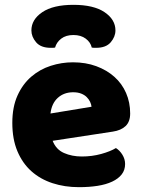

<svg xmlns="http://www.w3.org/2000/svg" viewBox="-20 -759 589 795"><path d="M198 -176Q212 -140 245 -125.5Q278 -111 319 -111Q361 -111 399 -121.5Q437 -132 460 -146Q476 -136 487 -118Q498 -100 498 -80Q498 -55 484 -37Q470 -19 444.5 -7Q419 5 384 10.5Q349 16 307 16Q248 16 197.5 -0.5Q147 -17 110 -50Q73 -83 52 -133Q31 -183 31 -250Q31 -316 52.5 -363.5Q74 -411 109.5 -441.5Q145 -472 190 -486.5Q235 -501 282 -501Q335 -501 378.5 -485Q422 -469 453.5 -441Q485 -413 502 -374Q519 -335 519 -289Q519 -255 500 -237Q481 -219 447 -214ZM283 -377Q245 -377 219.5 -354Q194 -331 189 -289L359 -317Q358 -327 353 -337.5Q348 -348 339 -357Q330 -366 316 -371.5Q302 -377 283 -377ZM284 -614Q253 -614 233.5 -599Q214 -584 208 -562Q203 -561 199 -561Q195 -561 190 -561Q149 -561 129.5 -584Q110 -607 110 -633Q110 -678 155 -708.5Q200 -739 284 -739Q368 -739 413 -708.5Q458 -678 458 -633Q458 -607 438.5 -584Q419 -561 378 -561Q373 -561 369 -561Q365 -561 360 -562Q355 -584 335 -599Q315 -614 284 -614Z"/></svg>

Font: Baloo Thambi 2 ExtraBold
Style: Regular
Weight: 800
Designer: Aadarsh Rajan and Ek Type
Foundry: Ek Type
Version: Version 1.640;hotconv 1.0.111;makeotfexe 2.5.65597; ttfautoh